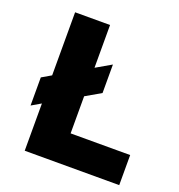

<svg xmlns="http://www.w3.org/2000/svg" viewBox="-129 -816 860 924"><g transform="rotate(20 301.5 -354.5)"><path d="M51 -358V-214L99 -242V0H583V-154H278V-344L356 -389V-535L278 -490V-709H99V-386Z"/></g></svg>

Font: MV Cash ExtraBold
Style: Regular
Weight: 800
Designer: Rodrigo Fuenzalida
Foundry: fragTYPE
Version: Version 1.100;Glyphs 3.1.2 (3151)